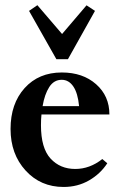

<svg xmlns="http://www.w3.org/2000/svg" viewBox="-20 -724 470 755"><path d="M201.7 -491.2 94.2 -681.2 127 -703.6 224.1 -590.3 320.3 -703.1 353.5 -681.2 247.1 -491.2ZM230 11.2Q139.6 11.2 80.6 -53.5Q21.5 -118.2 21.5 -216.8Q21.5 -316.4 76.9 -377.7Q132.3 -439 223.1 -439Q305.7 -439 357.9 -392.8Q410.2 -346.7 410.2 -273.9H143.1Q141.1 -254.9 141.1 -231.4Q141.1 -141.6 178.7 -100.6Q216.3 -59.6 275.9 -59.6Q333 -59.6 382.3 -98.6L401.9 -82Q374.5 -40 329.8 -14.4Q285.2 11.2 230 11.2ZM222.7 -410.2Q191.9 -410.2 173.6 -381.6Q155.3 -353 147.5 -306.6H291Q286.1 -357.9 268.3 -384Q250.5 -410.2 222.7 -410.2Z"/></svg>

Font: Elstob 14pt
Style: Bold
Weight: 700
Designer: Peter S. Baker
Version: Version 1.015